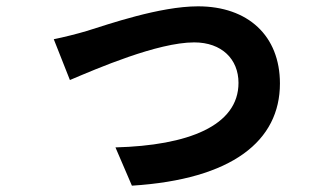

<svg xmlns="http://www.w3.org/2000/svg" viewBox="-20 -547 1040 607"><path d="M865 -283C865 -434 764 -527 606 -527C485 -527 322 -470 254 -449C224 -440 180 -429 150 -423L201 -294C286 -330 478 -413 594 -413C681 -413 734 -360 734 -285C734 -149 574 -87 345 -81L397 40C715 20 865 -102 865 -283Z"/></svg>

Font: Glow Sans SC Normal
Style: Bold
Weight: 700
Designer: Ryoko NISHIZUKA (kana, bopomofo & ideographs); Paul D. Hunt (Latin, Greek & Cyrillic); Sandoll Communications, Soo-young
Version: Version 0.93